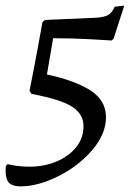

<svg xmlns="http://www.w3.org/2000/svg" viewBox="-37 -558 470 683"><path d="M36 105Q9 105 -4 93Q-17 81 -17 49Q-17 38 -16 32L-10 26Q29 35 67 35Q120 35 164 16.5Q208 -2 234 -34.5Q260 -67 260 -109Q260 -153 218.5 -179Q177 -205 75 -224L68 -235Q83 -309 96.5 -383Q110 -457 114 -479L123 -487L306 -495Q334 -497 347.5 -504.5Q361 -512 371 -534L405 -538L367 -420L360 -414Q343 -415 282 -418.5Q221 -422 152 -422L130 -293Q229 -272 284.5 -236.5Q340 -201 340 -141Q340 -81 290.5 -23.5Q241 34 169 69.5Q97 105 36 105Z"/></svg>

Font: Alegreya SC
Style: Italic
Weight: 400
Italic angle: -7°
Designer: Juan Pablo del Peral
Foundry: Huerta Tipografica
Version: Version 2.007; ttfautohint (v1.6)